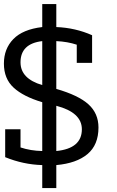

<svg xmlns="http://www.w3.org/2000/svg" viewBox="-26 -828 585 963"><path d="M185.9 115.4V0Q91 -2.6 0 -39.7V-179.5H76.9V-88.5Q126.9 -71.8 185.9 -70.5V-315.4Q91 -343.6 42.3 -388.5Q-6.4 -433.3 -6.4 -509Q-6.4 -583.3 41 -632.1Q88.5 -680.8 185.9 -692.3V-807.7H256.4V-692.3Q352.6 -688.5 435.9 -651.3V-512.8H359V-603.8Q312.8 -619.2 256.4 -621.8V-382.1Q367.9 -350 417.9 -304.5Q467.9 -259 467.9 -188.5Q467.9 -101.3 412.8 -55.1Q357.7 -9 256.4 0V115.4ZM384.6 -179.5Q384.6 -264.1 256.4 -297.4V-70.5Q384.6 -83.3 384.6 -179.5ZM76.9 -515.4Q76.9 -433.3 185.9 -401.3V-621.8Q76.9 -609 76.9 -515.4Z"/></svg>

Font: Slabo 13px
Style: Regular
Weight: 400
Designer: John Hudson
Foundry: Tiro Typeworks Ltd.
Version: Version 1.02 Build 005a